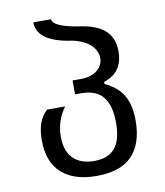

<svg xmlns="http://www.w3.org/2000/svg" viewBox="-84 -827 771 896"><g transform="rotate(-10 301.0 -378.5)"><path d="M302.2 0Q194.8 0 136.5 -52.5Q78.1 -105 78.1 -209.5Q78.1 -301.8 127.4 -345.2H212.9Q168.5 -284.2 168.5 -210.4Q168.5 -140.6 203.9 -105.7Q239.3 -70.8 303.2 -70.8Q370.1 -70.8 401.9 -109.6Q433.6 -148.4 433.6 -229Q433.6 -312 400.4 -352.3Q367.2 -392.6 298.8 -392.6H268.1V-458.5H308.1Q333.5 -458.5 353.3 -465.1Q373 -471.7 386.5 -482.9Q399.9 -494.1 406.7 -508.8Q413.6 -523.4 413.6 -539.6Q413.6 -556.2 405.5 -573.2Q397.5 -590.3 380.6 -605Q363.8 -619.6 338.1 -630.1Q312.5 -640.6 277.3 -645Q134.8 -671.4 134.8 -757.3H218.8Q218.8 -722.7 335.4 -702.6Q418.9 -692.9 460.9 -656.7Q502.9 -620.6 502.9 -554.2Q502.9 -507.3 481.2 -474.6Q459.5 -441.9 412.1 -426.3V-416.5Q441.9 -402.3 463.1 -384.5Q484.4 -366.7 498.3 -343.3Q512.2 -319.8 518.8 -290Q525.4 -260.3 525.4 -223.1Q525.4 -114.3 470.5 -57.1Q415.5 0 302.2 0Z"/></g></svg>

Font: Hack
Style: Regular
Weight: 400
Monospace: yes
Designer: Christopher Simpkins
Foundry: Christopher Simpkins
Version: Version 2.019; ttfautohint (v1.4.1) -l 4 -r 80 -G 350 -x 0 -